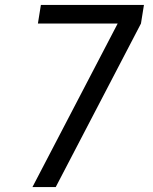

<svg xmlns="http://www.w3.org/2000/svg" viewBox="-20 -755 616 775"><path d="M111 0H205L549 -660L561 -735H145L133 -660H455Z"/></svg>

Font: Iosevka Sparkle Oblique
Style: Regular
Weight: 400
Italic angle: -9°
Designer: Belleve Invis
Foundry: Belleve Invis
Version: Version 4.5.0; ttfautohint (v1.8.3)